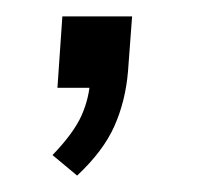

<svg xmlns="http://www.w3.org/2000/svg" viewBox="-20 -107 262 234"><path d="M74 107 44 82Q70 55 79.5 33.5Q89 12 90 -11L111 0H50L56 -87H141L136 -20Q133 16 119.5 46.5Q106 77 74 107Z"/></svg>

Font: Muli Light
Style: Italic
Weight: 300
Italic angle: -4.541°
Designer: Vernon Adams
Foundry: Vernon Adams
Version: Version 2.100; ttfautohint (v1.8.1.43-b0c9)